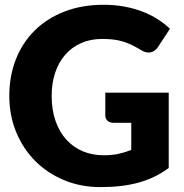

<svg xmlns="http://www.w3.org/2000/svg" viewBox="-20 -756 752 784"><path d="M403 -122Q438 -122 465 -128Q492 -134 516 -144V-254.5H444Q428 -254.5 419 -263Q410 -271.5 410 -284.5V-377.5H669V-70Q641 -49.5 610.8 -34.8Q580.5 -20 546.2 -10.5Q512 -1 473.2 3.5Q434.5 8 390 8Q310 8 242 -20.2Q174 -48.5 124.2 -98.2Q74.5 -148 46.2 -216.2Q18 -284.5 18 -364.5Q18 -446 45 -514.2Q72 -582.5 122.2 -632Q172.5 -681.5 243.8 -709Q315 -736.5 403 -736.5Q448.5 -736.5 488.5 -729Q528.5 -721.5 562.2 -708.5Q596 -695.5 624 -677.5Q652 -659.5 674 -638.5L625 -564Q618 -553.5 608.2 -547.5Q598.5 -541.5 587 -541.5Q572 -541.5 556 -551.5Q536 -563.5 518.2 -572.2Q500.5 -581 482 -586.5Q463.5 -592 443 -594.5Q422.5 -597 397 -597Q349.5 -597 311.5 -580.2Q273.5 -563.5 246.8 -533Q220 -502.5 205.5 -459.8Q191 -417 191 -364.5Q191 -306.5 207 -261.5Q223 -216.5 251.2 -185.5Q279.5 -154.5 318.2 -138.2Q357 -122 403 -122Z"/></svg>

Font: LatoHex
Style: Regular
Weight: 900
Designer: Lukasz Dziedzic
Foundry: tyPoland Lukasz Dziedzic
Version: Version 1.104; Western+Polish opensource